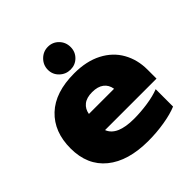

<svg xmlns="http://www.w3.org/2000/svg" viewBox="-188 -823 976 976"><g transform="rotate(-45 300.0 -335.0)"><path d="M221 -602Q221 -636 245.5 -660.5Q270 -685 304 -685Q338 -685 361.5 -661Q385 -637 385 -602Q385 -568 361.5 -544.5Q338 -521 304 -521Q270 -521 245.5 -544.5Q221 -568 221 -602ZM20 -238Q20 -357 93 -426Q166 -495 303 -495Q391 -495 453.5 -462.5Q516 -430 548 -373Q580 -316 580 -245V-180H210Q234 -116 355 -116Q403 -116 453.5 -123.5Q504 -131 539 -145V-20Q501 -4 444 5.5Q387 15 327 15Q182 15 101 -51Q20 -117 20 -238ZM391 -296Q386 -328 363 -345.5Q340 -363 300 -363Q260 -363 237.5 -345Q215 -327 210 -296Z"/></g></svg>

Font: Prompt ExtraBold
Style: Regular
Weight: 800
Designer: Katatrad Team
Foundry: CadsonDemak
Version: Version 1.001